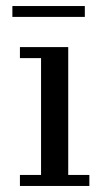

<svg xmlns="http://www.w3.org/2000/svg" viewBox="-20 -616 362 636"><path d="M21 -596H261V-560H21ZM46 -36.5H116V-423.5H46V-460H206V-36.5H276V0H46Z"/></svg>

Font: Bodoni* 06pt
Style: Regular
Weight: 400
Version: Version 2.3